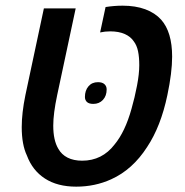

<svg xmlns="http://www.w3.org/2000/svg" viewBox="-20 -661 665 690"><path d="M76.7 -102.1Q58.1 -141.1 58.1 -204.1Q58.1 -254.9 71.3 -319.3L137.7 -630.9H252L185.5 -319.3Q171.4 -252.9 171.4 -209.5Q171.4 -156.7 189.5 -126.5Q201.2 -105.5 222.9 -94.5Q244.6 -83.5 275.4 -83.5Q311 -83.5 340.3 -98.1Q369.6 -112.8 391.6 -141.6Q429.7 -187.5 452.6 -270Q464.4 -311 472.4 -353.3Q480.5 -395.5 480.5 -426.8Q480.5 -455.6 476.1 -476.8Q471.7 -498 460.9 -512.2Q449.7 -529.3 428.2 -538.8Q406.7 -548.3 376 -548.3Q356.9 -548.3 339.8 -544.4L359.4 -635.7Q390.1 -640.6 420.9 -640.6Q466.8 -640.6 502 -627.7Q537.1 -614.7 559.1 -590.3Q598.6 -545.9 598.6 -457.5Q598.6 -400.4 581.5 -319.3Q558.1 -207 508.8 -132.8Q456.5 -51.3 379.4 -16.6Q321.3 9.8 253.9 9.8Q186.5 9.8 141.6 -19.3Q96.7 -48.3 76.7 -102.1ZM285.2 -312.5Q285.2 -335.9 297.9 -350.8Q310.5 -365.7 332 -365.7Q347.7 -365.7 355.5 -358.4Q363.3 -351.1 363.3 -339.8Q363.3 -316.4 349.9 -302Q336.4 -287.6 315.4 -287.6Q299.8 -287.6 292.5 -294.4Q285.2 -301.3 285.2 -312.5Z"/></svg>

Font: Viking Open Sans Light
Style: Bold Italic
Weight: 600
Italic angle: -12°
Foundry: Ascender Corporation
Version: Version 2.000